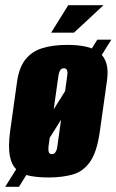

<svg xmlns="http://www.w3.org/2000/svg" viewBox="-30 -676 449 740"><path d="M-10 44 345 -523H399L43 44ZM157 8Q117 8 86 2Q55 -4 35 -21.5Q15 -39 8 -74.5Q1 -110 9 -170L36 -363Q44 -417 68.5 -447.5Q93 -478 133.5 -490.5Q174 -503 229 -503Q271 -503 302 -496Q333 -489 353 -473Q373 -457 380.5 -430Q388 -403 382 -363L355 -171Q344 -91 317.5 -53Q291 -15 250.5 -3.5Q210 8 157 8ZM170 -82Q175 -82 179 -84.5Q183 -87 186.5 -94Q190 -101 191 -112L229 -383Q231 -395 229.5 -401.5Q228 -408 224.5 -410.5Q221 -413 216 -413Q211 -413 207 -410.5Q203 -408 200 -401.5Q197 -395 195 -383L157 -112Q156 -101 157 -94Q158 -87 161.5 -84.5Q165 -82 170 -82ZM167 -550 233 -656H369L255 -550Z"/></svg>

Font: Alumni Sans Black
Style: Italic
Weight: 900
Italic angle: -8°
Version: Version 1.016